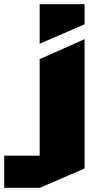

<svg xmlns="http://www.w3.org/2000/svg" viewBox="-146 -690 469 915"><path d="M43 205V-408L256 -503H257V113L44 205ZM-126 205V52H43V205ZM43 -482V-670H257V-574L44 -482Z"/></svg>

Font: Foldit ExtraBold
Style: Regular
Weight: 800
Version: Version 1.003